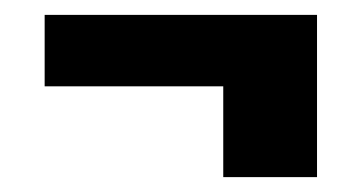

<svg xmlns="http://www.w3.org/2000/svg" viewBox="-20 -370 486 258"><path d="M280 -254H40V-350H406V-132H280Z"/></svg>

Font: Prompt Medium
Style: Regular
Weight: 500
Designer: Katatrad Team
Foundry: CadsonDemak
Version: Version 1.000